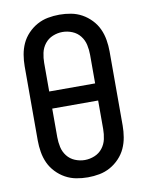

<svg xmlns="http://www.w3.org/2000/svg" viewBox="-85 -804 669 873"><g transform="rotate(-10 250.0 -367.5)"><path d="M250 8Q223 8 196.5 3Q170 -2 146.5 -15Q123 -28 104 -48Q85 -68 74 -92Q63 -116 58.5 -143Q54 -170 54 -196V-539Q54 -565 58.5 -592Q63 -619 74 -643Q85 -667 104 -687Q123 -707 146.5 -720Q170 -733 196.5 -738Q223 -743 250 -743Q277 -743 303.5 -738Q330 -733 353.5 -720Q377 -707 396 -687Q415 -667 426 -643Q437 -619 441.5 -592Q446 -565 446 -539V-196Q446 -170 441.5 -143Q437 -116 426 -92Q415 -68 396 -48Q377 -28 353.5 -15Q330 -2 303.5 3Q277 8 250 8ZM356 -407V-539Q356 -562 351 -585Q346 -608 331.5 -626.5Q317 -645 295 -654Q273 -663 250 -663Q227 -663 205 -654Q183 -645 168.5 -626.5Q154 -608 149 -585Q144 -562 144 -539V-407ZM250 -72Q273 -72 295 -81Q317 -90 331.5 -108.5Q346 -127 351 -150Q356 -173 356 -196V-328H144V-196Q144 -173 149 -150Q154 -127 168.5 -108.5Q183 -90 205 -81Q227 -72 250 -72Z"/></g></svg>

Font: Iosevka Medium
Style: Regular
Weight: 500
Monospace: yes
Designer: Belleve Invis
Foundry: Belleve Invis
Version: Version 32.5.0; ttfautohint (v1.8.4)